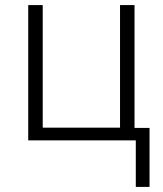

<svg xmlns="http://www.w3.org/2000/svg" viewBox="-20 -552 640 755"><path d="M568 183V-49H509V-532H452V-50H148V-532H91V0H514V183Z"/></svg>

Font: Noto Sans Mono UI Light
Style: Regular
Weight: 300
Designer: Monotype Design team
Foundry: Monotype Imaging Inc.
Version: 1.000